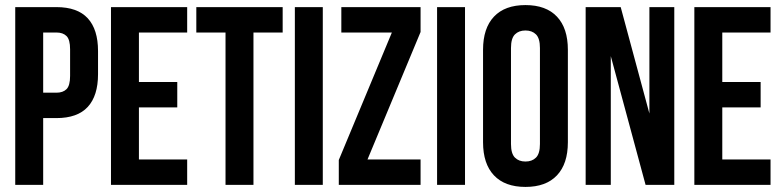

<svg xmlns="http://www.w3.org/2000/svg" viewBox="-20 -728 3082 756"><path d="M202 -700Q285 -700 325.5 -656Q366 -612 366 -527V-436Q366 -351 325.5 -307Q285 -263 202 -263H150V0H40V-700ZM150 -600V-363H202Q228 -363 242 -377Q256 -391 256 -429V-534Q256 -572 242 -586Q228 -600 202 -600Z M527 -405H678V-305H527V-100H717V0H417V-700H717V-600H527Z M753 -700H1093V-600H978V0H868V-600H753Z M1141 -700H1251V0H1141Z M1636 -700V-602L1427 -100H1636V0H1314V-98L1523 -600H1324V-700Z M1701 -700H1811V0H1701Z M1992 -161Q1992 -123 2007.5 -107.5Q2023 -92 2049 -92Q2075 -92 2090.5 -107.5Q2106 -123 2106 -161V-539Q2106 -577 2090.5 -592.5Q2075 -608 2049 -608Q2023 -608 2007.5 -592.5Q1992 -577 1992 -539ZM1882 -532Q1882 -617 1925 -662.5Q1968 -708 2049 -708Q2130 -708 2173 -662.5Q2216 -617 2216 -532V-168Q2216 -83 2173 -37.5Q2130 8 2049 8Q1968 8 1925 -37.5Q1882 -83 1882 -168Z M2385 -507V0H2286V-700H2424L2537 -281V-700H2635V0H2522Z M2824 -405H2975V-305H2824V-100H3014V0H2714V-700H3014V-600H2824Z"/></svg>

Font: Bebas Neue
Style: Regular
Weight: 400
Designer: Ryoichi Tsunekawa
Foundry: Ryoichi Tsunekawa
Version: Version 1.300